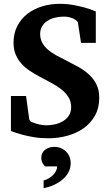

<svg xmlns="http://www.w3.org/2000/svg" viewBox="-20 -707 576 1004"><path d="M499 -195.8Q499 -143.1 477.1 -103.3Q455.1 -63.5 418.2 -37.1Q381.3 -10.7 333 2.7Q284.7 16.1 231.9 16.1Q192.4 16.1 157.5 10.3Q122.6 4.4 95.7 -2.9Q64.5 -11.2 37.1 -22V-205.1H116.2L132.8 -84Q133.8 -78.1 138.7 -73.5Q143.6 -68.8 146 -68.8Q157.7 -64 170.4 -60.1Q181.6 -56.6 195.3 -54.2Q209 -51.8 223.1 -51.8Q245.1 -51.8 268.1 -57.1Q291 -62.5 309.8 -73.7Q328.6 -85 340.3 -103Q352.1 -121.1 352.1 -146Q352.1 -177.2 337.4 -200Q322.8 -222.7 299.3 -241Q275.9 -259.3 246.3 -274.7Q216.8 -290 187 -306.2Q160.6 -320.3 136 -336.7Q111.3 -353 92.3 -374Q73.2 -395 62 -421.9Q50.8 -448.7 50.8 -483.9Q50.8 -532.7 70.3 -570.6Q89.8 -608.4 123 -634.3Q156.2 -660.2 200 -673.6Q243.7 -687 292 -687Q330.1 -687 364.3 -680.7Q398.4 -674.3 424.8 -667Q455.1 -658.2 481 -647V-482.9H403.8L387.2 -589.8Q386.7 -591.8 384.5 -594.2Q382.3 -596.7 379.9 -599.1Q377 -601.6 373 -604Q367.7 -608.4 358.9 -611.8Q351.6 -614.7 340.3 -617.4Q329.1 -620.1 313 -620.1Q288.1 -620.1 265.9 -614.3Q243.7 -608.4 226.8 -597.2Q210 -585.9 200 -568.8Q189.9 -551.8 189.9 -529.8Q189.9 -503.4 201.2 -483.2Q212.4 -462.9 231.2 -446.8Q250 -430.7 274.4 -417.5Q298.8 -404.3 325.2 -391.1Q356.4 -375.5 387.5 -358.4Q418.5 -341.3 443.4 -319.1Q468.3 -296.9 483.6 -267.1Q499 -237.3 499 -195.8ZM349.6 146Q349.6 171.4 338.4 192.9Q327.1 214.4 307.6 231.2Q288.1 248 262.5 259.8Q236.8 271.5 208 276.9V236.8Q222.7 232.9 235.4 225.3Q248 217.8 257.8 207.8Q267.6 197.8 273.2 186.3Q278.8 174.8 278.8 163.1H215.8Q206.1 153.8 200.9 142.3Q195.8 130.9 195.8 119.1Q195.8 104.5 201.4 93.5Q207 82.5 216.6 75.4Q226.1 68.4 238.3 64.7Q250.5 61 263.7 61Q282.7 61 298.6 67.6Q314.5 74.2 325.9 85.9Q337.4 97.7 343.5 113Q349.6 128.4 349.6 146Z"/></svg>

Font: Charis SIL
Style: Bold
Weight: 700
Foundry: SIL International
Version: Version 4.112